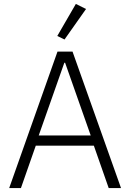

<svg xmlns="http://www.w3.org/2000/svg" viewBox="-20 -962 665 982"><path d="M536 0 460 -217H163L87 0H27L274 -698H351L599 0ZM313 -641H309L178 -269H444ZM310 -760 273 -778 368 -942 420 -916Z"/></svg>

Font: IBM Plex Sans Arabic Light
Style: Regular
Weight: 300
Designer: Mike Abbink, Paul van der Laan, Pieter van Rosmalen, Wael Morcos, Khajak Apelian
Foundry: Bold Monday
Version: Version 1.2